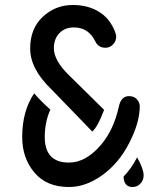

<svg xmlns="http://www.w3.org/2000/svg" viewBox="-20 -735 640 770"><path d="M511.5 15Q477 15 475.5 -27Q504.5 -55.5 530 -104Q556 -57 556 -32Q556 -12 543.5 1Q531 15 511.5 15ZM350 -207.5 185.5 -377.5Q101 -458.5 101 -540.5Q101 -621 152 -668Q202.5 -715 272 -715Q332.5 -715 376.5 -688Q420.5 -661.5 441.5 -607.5Q446 -595 446 -588.5Q446 -570 433.5 -557Q421 -543.5 403 -543.5Q374 -543.5 362 -569.5Q349 -596 328 -610.5Q306 -625 277 -625Q239.5 -625 217.5 -601.5Q196 -578 196 -541.5Q196 -492.5 257 -433L397.5 -294.5Q371.5 -225 350 -207.5ZM256.5 15Q167 15 118 -43Q69 -101 69 -185.5Q69 -289.5 117 -360.5Q146 -327 182 -295.5Q159.5 -246 159.5 -185.5Q159.5 -83 256.5 -83Q324 -83 384.5 -153.5Q436 -214.5 456 -305Q465 -349.5 497 -349.5Q517 -349.5 529 -337Q540.5 -324 540.5 -309Q540.5 -244.5 499 -163Q458 -82 391.5 -33.5Q325 15 256.5 15Z"/></svg>

Font: Maple Mono SC NF
Style: Regular
Weight: 400
Designer: subframe7536
Version: Version 4.2; ttfautohint (v1.8.4.7-5d5b-dirty);Nerd Fonts 6.